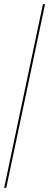

<svg xmlns="http://www.w3.org/2000/svg" viewBox="-20 -780 236 921"><path d="M0 121H10L196 -760H186Z"/></svg>

Font: Noto Serif Display ExtraCondensed Light
Style: Regular
Weight: 300
Width: 2
Designer: Monotype Design Team
Foundry: Monotype Imaging Inc.
Version: Version 2.009